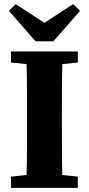

<svg xmlns="http://www.w3.org/2000/svg" viewBox="-20 -905 428 925"><path d="M33 -604V-657H355V-604L280 -596Q279 -535 278.5 -472.5Q278 -410 278 -347V-311Q278 -249 278.5 -186.5Q279 -124 280 -62L355 -54V0H33V-54L108 -62Q110 -123 110 -185Q110 -247 110 -310V-347Q110 -409 110 -471.5Q110 -534 108 -596ZM56 -885 194 -795 332 -885 366 -853 237 -706H151L23 -853Z"/></svg>

Font: Source Serif 4
Style: Bold
Weight: 700
Designer: Frank Grießhammer
Foundry: Adobe
Version: Version 4.005;hotconv 1.1.0;makeotfexe 2.6.0